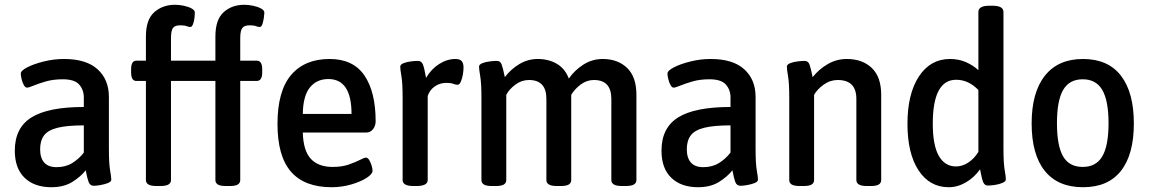

<svg xmlns="http://www.w3.org/2000/svg" viewBox="-20 -777 4814 804"><path d="M195 7Q124 7 83 -32.5Q42 -72 42 -146Q42 -242 112 -285.5Q182 -329 331 -329V-369Q331 -401 311.5 -423Q292 -445 243 -445Q203 -445 172 -436Q141 -427 120.5 -418.5Q100 -410 93 -410Q86 -410 80 -420.5Q74 -431 70.5 -445.5Q67 -460 67 -469Q67 -481 94 -495Q121 -509 163 -519.5Q205 -530 248 -530Q341 -530 388.5 -487Q436 -444 436 -371V-156Q436 -92 441 -64Q446 -36 446 -25Q446 -16 432 -10.5Q418 -5 400.5 -2Q383 1 373 1Q357 1 351 -15Q345 -31 339 -64Q318 -37 282.5 -15Q247 7 195 7ZM217 -77Q255 -77 283 -94.5Q311 -112 331 -138V-252Q261 -252 221 -242Q181 -232 164.5 -210Q148 -188 148 -152Q148 -116 165 -96.5Q182 -77 217 -77Z M637 2Q612 2 601.5 -4.5Q591 -11 591 -23V-438H551Q529 -438 529 -474V-487Q529 -523 551 -523H591V-624Q591 -695 626 -726Q661 -757 713 -757Q730 -757 749.5 -753Q769 -749 782.5 -741.5Q796 -734 796 -724Q796 -718 794.5 -703.5Q793 -689 788.5 -676.5Q784 -664 777 -664Q770 -664 761.5 -667.5Q753 -671 734 -671Q712 -671 704 -659.5Q696 -648 696 -617V-523H882V-624Q882 -695 916.5 -726Q951 -757 1003 -757Q1020 -757 1039.5 -753Q1059 -749 1073 -741.5Q1087 -734 1087 -724Q1087 -718 1085 -703.5Q1083 -689 1079 -676.5Q1075 -664 1067 -664Q1061 -664 1052 -667.5Q1043 -671 1025 -671Q1003 -671 994.5 -659.5Q986 -648 986 -617V-523H1055Q1078 -523 1078 -487V-474Q1078 -438 1055 -438H986V-23Q986 -11 976 -4.5Q966 2 941 2H927Q902 2 892 -4.5Q882 -11 882 -23V-438H696V-23Q696 -11 685.5 -4.5Q675 2 650 2Z M1369 7Q1255 7 1198.5 -58Q1142 -123 1142 -258Q1142 -396 1199 -463Q1256 -530 1360 -530Q1459 -530 1506 -461Q1553 -392 1553 -269Q1553 -250 1542 -236Q1531 -222 1513 -222H1248Q1250 -146 1281.5 -112Q1313 -78 1373 -78Q1412 -78 1440.5 -88Q1469 -98 1487.5 -107.5Q1506 -117 1512 -117Q1520 -117 1526 -107Q1532 -97 1536 -84Q1540 -71 1540 -62Q1540 -48 1515 -32Q1490 -16 1450.5 -4.5Q1411 7 1369 7ZM1248 -300H1452Q1452 -446 1355 -446Q1306 -446 1277.5 -410.5Q1249 -375 1248 -300Z M1712 2Q1666 2 1666 -23V-366Q1666 -429 1661 -457.5Q1656 -486 1656 -498Q1656 -507 1670 -512.5Q1684 -518 1701.5 -520Q1719 -522 1730 -522Q1745 -522 1751 -507Q1757 -492 1764 -451Q1786 -488 1819 -509Q1852 -530 1887 -530Q1906 -530 1913.5 -521Q1921 -512 1921 -494Q1921 -480 1918 -463.5Q1915 -447 1909.5 -434.5Q1904 -422 1896 -422Q1888 -422 1878 -426Q1868 -430 1849 -430Q1822 -430 1800.5 -415Q1779 -400 1771 -375V-23Q1771 2 1723 2Z M2041 2Q2016 2 2006 -4.5Q1996 -11 1996 -23V-366Q1996 -429 1991 -457.5Q1986 -486 1986 -498Q1986 -507 2000 -512.5Q2014 -518 2032 -520Q2050 -522 2060 -522Q2075 -522 2080.5 -507.5Q2086 -493 2094 -454Q2119 -487 2154.5 -508.5Q2190 -530 2232 -530Q2277 -530 2311.5 -510Q2346 -490 2362 -448Q2386 -483 2423 -506.5Q2460 -530 2504 -530Q2567 -530 2606 -492.5Q2645 -455 2645 -380V-23Q2645 -11 2634.5 -4.5Q2624 2 2599 2H2586Q2561 2 2550.5 -4.5Q2540 -11 2540 -23V-363Q2540 -442 2467 -442Q2438 -442 2413 -424Q2388 -406 2372 -380Q2372 -376 2372 -371V-23Q2372 -11 2362 -4.5Q2352 2 2327 2H2313Q2289 2 2278.5 -4.5Q2268 -11 2268 -23V-363Q2268 -442 2195 -442Q2164 -442 2138 -422.5Q2112 -403 2100 -380V-23Q2100 -11 2090 -4.5Q2080 2 2055 2Z M2903 7Q2832 7 2791 -32.5Q2750 -72 2750 -146Q2750 -242 2820 -285.5Q2890 -329 3039 -329V-369Q3039 -401 3019.5 -423Q3000 -445 2951 -445Q2911 -445 2880 -436Q2849 -427 2828.5 -418.5Q2808 -410 2801 -410Q2794 -410 2788 -420.5Q2782 -431 2778.5 -445.5Q2775 -460 2775 -469Q2775 -481 2802 -495Q2829 -509 2871 -519.5Q2913 -530 2956 -530Q3049 -530 3096.5 -487Q3144 -444 3144 -371V-156Q3144 -92 3149 -64Q3154 -36 3154 -25Q3154 -16 3140 -10.5Q3126 -5 3108.5 -2Q3091 1 3081 1Q3065 1 3059 -15Q3053 -31 3047 -64Q3026 -37 2990.5 -15Q2955 7 2903 7ZM2925 -77Q2963 -77 2991 -94.5Q3019 -112 3039 -138V-252Q2969 -252 2929 -242Q2889 -232 2872.5 -210Q2856 -188 2856 -152Q2856 -116 2873 -96.5Q2890 -77 2925 -77Z M3330 2Q3305 2 3295 -4.5Q3285 -11 3285 -23V-366Q3285 -429 3280 -457.5Q3275 -486 3275 -498Q3275 -507 3289 -512.5Q3303 -518 3321 -520Q3339 -522 3349 -522Q3364 -522 3369.5 -507.5Q3375 -493 3383 -454Q3409 -487 3446 -508.5Q3483 -530 3526 -530Q3591 -530 3630.5 -492.5Q3670 -455 3670 -380V-23Q3670 -11 3660 -4.5Q3650 2 3625 2H3611Q3587 2 3576.5 -4.5Q3566 -11 3566 -23V-363Q3566 -442 3488 -442Q3456 -442 3429 -422.5Q3402 -403 3389 -380V-23Q3389 -11 3379 -4.5Q3369 2 3344 2Z M3953 7Q3873 7 3826.5 -63.5Q3780 -134 3780 -259Q3780 -384 3828 -457Q3876 -530 3958 -530Q3995 -530 4025.5 -516.5Q4056 -503 4077 -483V-727Q4077 -753 4123 -753H4136Q4182 -753 4182 -727V-157Q4182 -94 4187 -65.5Q4192 -37 4192 -26Q4192 -17 4177.5 -11Q4163 -5 4145.5 -2.5Q4128 0 4117 0Q4103 0 4097 -14.5Q4091 -29 4084 -68Q4060 -34 4025 -13.5Q3990 7 3953 7ZM3983 -80Q4010 -80 4035 -96.5Q4060 -113 4077 -141V-400Q4036 -443 3984 -443Q3886 -443 3886 -259Q3886 -168 3911.5 -124Q3937 -80 3983 -80Z M4515 7Q4410 7 4355 -61.5Q4300 -130 4300 -260Q4300 -390 4355.5 -460Q4411 -530 4515 -530Q4620 -530 4674 -460Q4728 -390 4728 -260Q4728 -130 4674 -61.5Q4620 7 4515 7ZM4514 -78Q4570 -78 4596 -122.5Q4622 -167 4622 -261Q4622 -355 4596 -400Q4570 -445 4514 -445Q4458 -445 4432 -400.5Q4406 -356 4406 -261Q4406 -167 4431.5 -122.5Q4457 -78 4514 -78Z"/></svg>

Font: Asap Semi Condensed Medium
Style: Regular
Weight: 500
Width: 4
Designer: Pablo Cosgaya
Foundry: Omnibus-Type
Version: Version 3.001; ttfautohint (v1.8.4.7-5d5b)